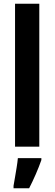

<svg xmlns="http://www.w3.org/2000/svg" viewBox="-20 -780 290 1021"><path d="M189 0H60V-760H189ZM200 71Q187 108 170 147Q153 186 135 221H52V208Q55 191 59.5 164.5Q64 138 68.5 110.5Q73 83 75 61H200Z"/></svg>

Font: Noto Sans Telugu ExtraCondensed
Style: Bold
Weight: 700
Width: 2
Designer: Jelle Bosma - Monotype Design Team
Foundry: Monotype Imaging Inc.
Version: Version 2.005; ttfautohint (v1.8.4.7-5d5b)